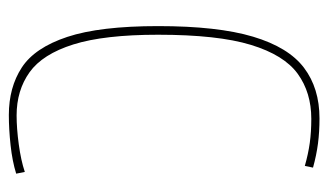

<svg xmlns="http://www.w3.org/2000/svg" viewBox="-178 -572 760 445"><g transform="rotate(90 202.5 -350.0)"><path d="M41 -336Q41 -474 65.5 -556Q90 -638 137.5 -674Q185 -710 255 -710Q286 -710 313 -706.5Q340 -703 369 -695L365 -676Q337 -684 311.5 -687.5Q286 -691 256 -691Q195 -691 151.5 -659.5Q108 -628 84.5 -551Q61 -474 61 -336Q61 -211 83.5 -139.5Q106 -68 148 -38Q190 -8 248 -8Q278 -8 315 -13Q352 -18 379 -27L383 -7Q354 2 317 6Q280 10 247 10Q183 10 137 -20Q91 -50 66 -125.5Q41 -201 41 -336Z"/></g></svg>

Font: Georama SemiCondensed Thin
Style: Regular
Weight: 100
Width: 4
Designer: Jean-Baptiste Levee
Foundry: Production Type
Version: Version 1.000